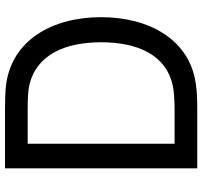

<svg xmlns="http://www.w3.org/2000/svg" viewBox="-40 -750 790 749"><g transform="rotate(-90 354.5 -375.0)"><path d="M662.5 -375C662.5 -185.4 572.9 -27.1 399 -5.2C371.9 -1 338.5 0 304.2 0H72.9V-750H304.2C338.5 -750 371.9 -749 399 -745.8C572.9 -722.9 662.5 -565.6 662.5 -375ZM564.6 -375C564.6 -513.5 517.7 -630.2 391.7 -656.2C370.8 -660.4 336.5 -661.5 304.2 -661.5H168.8V-88.5H304.2C336.5 -88.5 370.8 -90.6 391.7 -94.8C517.7 -119.8 564.6 -236.5 564.6 -375Z"/></g></svg>

Font: Manrope3 Medium
Style: Regular
Weight: 500
Width: 4
Designer: Mikhail Sharanda
Foundry: Mikhail Sharanda
Version: Version 3.000;PS 003.000;hotconv 1.0.88;makeotf.lib2.5.64775